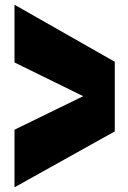

<svg xmlns="http://www.w3.org/2000/svg" viewBox="-20 -800 545 820"><path d="M470.2 -238.8 42 0V-246.1L335.4 -389.2L42 -533.2V-779.8L470.2 -536.1Z"/></svg>

Font: Coda
Style: Heavy
Weight: 800
Version: Version 2.000; ttfautohint (v0.8) -r 50 -G 200 -x